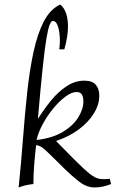

<svg xmlns="http://www.w3.org/2000/svg" viewBox="-20 -810 509 845"><path d="M463 -23 469 0Q450 7 433.5 11Q417 15 397 15Q362 15 330.5 -9Q299 -33 258 -73Q207 -124 182 -147.5Q157 -171 139 -171Q134 -130 130.5 -85Q127 -40 127 0Q94 3 62 15Q73 -91 81 -197.5Q89 -304 99.5 -401.5Q110 -499 127 -579Q144 -659 172 -714Q200 -769 245 -790Q268 -771 275 -736.5Q282 -702 277.5 -664Q273 -626 263 -593H241Q245 -626 242.5 -654.5Q240 -683 232.5 -700.5Q225 -718 213 -718Q206 -718 199 -702Q192 -686 184.5 -642Q177 -598 168 -513Q159 -428 147 -290H149Q174 -330 205 -368Q236 -406 273 -430.5Q310 -455 351 -455Q387 -455 402 -436.5Q417 -418 417 -389Q417 -350 393.5 -311.5Q370 -273 327.5 -241Q285 -209 228 -190V-188L309 -106Q351 -64 375 -45Q399 -26 418 -23Q437 -20 463 -23ZM141 -194Q211 -202 256.5 -229.5Q302 -257 324.5 -293.5Q347 -330 347 -364Q347 -382 340.5 -393.5Q334 -405 317 -405Q295 -405 267.5 -384.5Q240 -364 213.5 -331.5Q187 -299 167.5 -262.5Q148 -226 141 -194Z"/></svg>

Font: Bona Nova
Style: Italic
Weight: 400
Italic angle: -4°
Designer: Mateusz Machalski
Foundry: Capitalics
Version: Version 4.001; ttfautohint (v1.8.3)